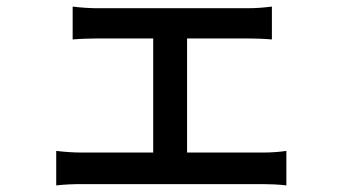

<svg xmlns="http://www.w3.org/2000/svg" viewBox="-20 -548 1040 584"><path d="M151 -89V16C176 13 204 12 227 12H780C797 12 830 13 851 16V-89C831 -86 806 -84 780 -84H549V-431H734C756 -431 784 -430 807 -428V-528C785 -525 758 -523 734 -523H274C256 -523 222 -525 201 -528V-428C222 -430 256 -431 274 -431H446V-84H227C204 -84 175 -86 151 -89Z"/></svg>

Font: Noto Sans TC Medium
Style: Regular
Weight: 500
Designer: Ryoko NISHIZUKA 西塚涼子 (kana, bopomofo & ideographs); Paul D. Hunt (Latin, Greek & Cyrillic); Sandoll Communications 산돌커뮤니
Foundry: Adobe
Version: Version 2.004;hotconv 1.0.118;makeotfexe 2.5.65603